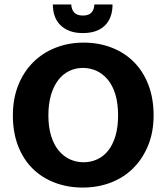

<svg xmlns="http://www.w3.org/2000/svg" viewBox="-20 -834 750 865"><path d="M357 -642Q425 -642 483 -619.5Q541 -597 583 -555Q625 -513 648.5 -452Q672 -391 672 -314Q672 -239 647.5 -179Q623 -119 580.5 -76.5Q538 -34 479.5 -11.5Q421 11 353 11Q285 11 227 -11Q169 -33 127 -74.5Q85 -116 61.5 -176.5Q38 -237 38 -314Q38 -389 62 -449.5Q86 -510 129 -553Q172 -596 230.5 -619Q289 -642 357 -642ZM198 -314Q198 -261 210.5 -221Q223 -181 245 -155Q267 -129 295.5 -116Q324 -103 357 -103Q389 -103 417.5 -116Q446 -129 467 -155Q488 -181 500 -221Q512 -261 512 -314Q512 -369 499.5 -409.5Q487 -450 465 -476Q443 -502 414.5 -515Q386 -528 353 -528Q321 -528 292.5 -514.5Q264 -501 243 -474Q222 -447 210 -407Q198 -367 198 -314ZM301 -814Q302 -791 314.5 -777.5Q327 -764 354 -764Q403 -764 405 -814H487Q487 -753 452.5 -719Q418 -685 353 -685Q317 -685 291.5 -695.5Q266 -706 249.5 -723.5Q233 -741 225.5 -764.5Q218 -788 218 -814Z"/></svg>

Font: Ek Mukta ExtraBold
Style: Regular
Weight: 800
Designer: Girish Dalvi and Yashodeep Gholap
Foundry: Ek Type
Version: Version 2.538;PS 1.002;hotconv 16.6.51;makeotf.lib2.5.65220;